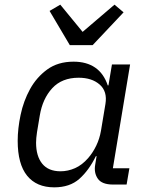

<svg xmlns="http://www.w3.org/2000/svg" viewBox="-20 -793 640 825"><path d="M213 12Q137 12 96.5 -38Q56 -88 56 -188Q56 -240 68.5 -299.5Q81 -359 109 -410Q137 -461 183 -494.5Q229 -528 296 -528Q352 -528 389 -502.5Q426 -477 443 -426H446L461 -516H539L465 -70H536L524 0H466Q418 0 400.5 -25Q383 -50 389 -85L395 -122H392Q362 -61 321 -24.5Q280 12 213 12ZM240 -57Q272 -57 302.5 -70.5Q333 -84 359 -114Q379 -137 393.5 -167Q408 -197 414 -232L433 -346Q442 -400 408.5 -429.5Q375 -459 318 -459Q246 -459 204.5 -414Q163 -369 151 -297L139 -225Q137 -211 136 -200.5Q135 -190 135 -180Q135 -122 161.5 -89.5Q188 -57 240 -57ZM280 -599 193 -746 239 -773 335 -656 472 -773 511 -740 378 -599Z"/></svg>

Font: IBM Plex Mono
Style: Italic
Weight: 400
Italic angle: -9°
Monospace: yes
Designer: Mike Abbink, Paul van der Laan, Pieter van Rosmalen
Foundry: Bold Monday
Version: Version 2.3